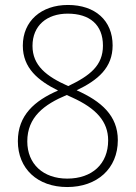

<svg xmlns="http://www.w3.org/2000/svg" viewBox="-20 -744 548 774"><path d="M254 -724C146 -724 72 -659 72 -560C72 -469 134 -419 214 -379C119 -338 52 -279 52 -175C52 -64 131 10 251 10C371 10 455 -64 455 -179C455 -278 388 -336 289 -380C375 -421 434 -471 434 -561C434 -661 364 -724 254 -724ZM253 -689C342 -689 395 -644 395 -560C395 -480 343 -439 255 -397C167 -436 111 -480 111 -559C111 -641 169 -689 253 -689ZM90 -174C90 -272 158 -323 249 -361L271 -351C368 -307 416 -254 416 -178C416 -83 351 -24 251 -24C154 -24 90 -83 90 -174Z"/></svg>

Font: Noto Sans Myanmar SemiCondensed ExtraLight
Style: Regular
Weight: 200
Width: 4
Designer: Monotype Design Team
Foundry: Monotype Imaging Inc.
Version: Version 2.107